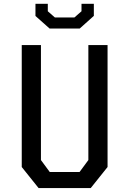

<svg xmlns="http://www.w3.org/2000/svg" viewBox="-20 -960 660 980"><path d="M177 0H443L529 -107.5V-730H431V-143L386 -82H234L189 -143V-730H91V-107.5ZM233 -814.5H387L459 -879V-940.5H396V-902.5L360 -871H260L224 -902.5V-940.5H161V-878.5Z"/></svg>

Font: Monaspace Krypton
Style: Regular
Weight: 400
Designer: Riley Cran & the Lettermatic Team
Foundry: Lettermatic
Version: Version 1.200 (Monaspace Krypton)